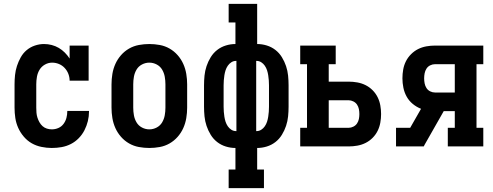

<svg xmlns="http://www.w3.org/2000/svg" viewBox="-20 -755 2540 990"><path d="M247 8Q221 8 194 2.5Q167 -3 144 -16Q121 -29 103 -50Q85 -71 74 -95.5Q63 -120 59 -146.5Q55 -173 55 -200V-320Q55 -344 57.5 -368Q60 -392 67.5 -415Q75 -438 87 -459.5Q99 -481 117.5 -496.5Q136 -512 159.5 -520Q183 -528 207 -528Q227 -528 246.5 -523Q266 -518 283 -508Q300 -498 314 -484Q328 -470 339 -453V-520H437V-339H339Q339 -357 332.5 -374Q326 -391 313.5 -404.5Q301 -418 284 -425Q267 -432 249 -432Q229 -432 211.5 -422Q194 -412 184 -395.5Q174 -379 170.5 -359.5Q167 -340 167 -320V-200Q167 -187 168 -174Q169 -161 173 -148.5Q177 -136 183.5 -124.5Q190 -113 199.5 -104.5Q209 -96 221.5 -92Q234 -88 247 -88Q265 -88 281 -95Q297 -102 307.5 -116Q318 -130 322.5 -147Q327 -164 327 -182V-183H439V-181Q439 -155 433 -130.5Q427 -106 415.5 -83.5Q404 -61 386 -42.5Q368 -24 345.5 -12.5Q323 -1 298 3.5Q273 8 247 8Z M750 8Q723 8 696 3Q669 -2 645.5 -15.5Q622 -29 604 -49.5Q586 -70 575 -94.5Q564 -119 559.5 -146Q555 -173 555 -200V-320Q555 -347 559.5 -374Q564 -401 575 -425.5Q586 -450 604 -470.5Q622 -491 645.5 -504.5Q669 -518 696 -523Q723 -528 750 -528Q777 -528 804 -523Q831 -518 854.5 -504.5Q878 -491 896 -470.5Q914 -450 925 -425.5Q936 -401 940.5 -374Q945 -347 945 -320V-200Q945 -173 940.5 -146Q936 -119 925 -94.5Q914 -70 896 -49.5Q878 -29 854.5 -15.5Q831 -2 804 3Q777 8 750 8ZM750 -88Q770 -88 788 -97.5Q806 -107 816 -124Q826 -141 829.5 -160.5Q833 -180 833 -200V-320Q833 -340 829.5 -359.5Q826 -379 816 -396Q806 -413 788 -422.5Q770 -432 750 -432Q730 -432 712 -422.5Q694 -413 684 -396Q674 -379 670.5 -359.5Q667 -340 667 -320V-200Q667 -180 670.5 -160.5Q674 -141 684 -124Q694 -107 712 -97.5Q730 -88 750 -88Z M1159 215V119H1194V8Q1169 8 1144.5 0.5Q1120 -7 1100 -22.5Q1080 -38 1066.5 -60Q1053 -82 1045 -106Q1037 -130 1034.5 -155Q1032 -180 1032 -205V-315Q1032 -340 1034.5 -365Q1037 -390 1045 -414Q1053 -438 1066.5 -460Q1080 -482 1100 -497.5Q1120 -513 1144.5 -520.5Q1169 -528 1194 -528V-639H1159V-735H1306V-528Q1331 -528 1355.5 -520.5Q1380 -513 1400 -497.5Q1420 -482 1433.5 -460Q1447 -438 1455 -414Q1463 -390 1465.5 -365Q1468 -340 1468 -315V-205Q1468 -180 1465.5 -155Q1463 -130 1455 -106Q1447 -82 1433.5 -60Q1420 -38 1400 -22.5Q1380 -7 1355.5 0.5Q1331 8 1306 8V119H1341V215ZM1197 -79H1199V-441H1197Q1184 -441 1173 -434Q1162 -427 1154.5 -416Q1147 -405 1143 -392.5Q1139 -380 1137 -367Q1135 -354 1134 -341Q1133 -328 1133 -315V-205Q1133 -192 1134 -179Q1135 -166 1137 -153Q1139 -140 1143 -127.5Q1147 -115 1154.5 -104Q1162 -93 1173 -86Q1184 -79 1197 -79ZM1301 -79H1303Q1316 -79 1327 -86Q1338 -93 1345.5 -104Q1353 -115 1357 -127.5Q1361 -140 1363 -153Q1365 -166 1366 -179Q1367 -192 1367 -205V-315Q1367 -328 1366 -341Q1365 -354 1363 -367Q1361 -380 1357 -392.5Q1353 -405 1345.5 -416Q1338 -427 1327 -434Q1316 -441 1303 -441H1301Z M1528 0V-96H1563V-424H1528V-520H1711V-424H1675V-334H1778Q1800 -334 1822.5 -330Q1845 -326 1865 -316Q1885 -306 1901 -290Q1917 -274 1927 -254Q1937 -234 1941 -211.5Q1945 -189 1945 -167Q1945 -145 1941 -122.5Q1937 -100 1927 -80Q1917 -60 1901 -44Q1885 -28 1865 -18Q1845 -8 1822.5 -4Q1800 0 1778 0ZM1778 -96Q1790 -96 1802 -102Q1814 -108 1821 -118.5Q1828 -129 1830.5 -141.5Q1833 -154 1833 -167Q1833 -180 1830.5 -192.5Q1828 -205 1821 -215.5Q1814 -226 1802 -232Q1790 -238 1778 -238H1675V-96Z M2022 0V-96H2095L2151 -194Q2128 -203 2108.5 -219Q2089 -235 2077 -256.5Q2065 -278 2060 -302.5Q2055 -327 2055 -351Q2055 -374 2059 -396.5Q2063 -419 2073 -439Q2083 -459 2099.5 -475.5Q2116 -492 2136 -502Q2156 -512 2178.5 -516Q2201 -520 2223 -520H2472V-424H2437V-96H2472V0H2289V-96H2325V-182H2268L2169 -8L2165 0ZM2223 -278H2325V-424H2223Q2210 -424 2198 -418Q2186 -412 2179 -401Q2172 -390 2169.5 -377Q2167 -364 2167 -351Q2167 -338 2169.5 -325Q2172 -312 2179 -301Q2186 -290 2198 -284Q2210 -278 2223 -278Z"/></svg>

Font: Iosevka Curly Slab
Style: Bold
Weight: 700
Monospace: yes
Designer: Belleve Invis
Foundry: Belleve Invis
Version: Version 22.1.2; ttfautohint (v1.8.4)